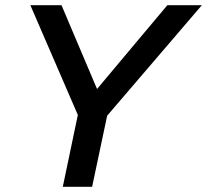

<svg xmlns="http://www.w3.org/2000/svg" viewBox="-20 -720 798 740"><path d="M222 0 280 -277 97 -700H217L354 -377L625 -700H758L393 -274L335 0Z"/></svg>

Font: Rosa Sans Medium
Style: Italic
Weight: 500
Italic angle: -12°
Designer: Pentagram / MCKL
Foundry: Pentagram / MCKL
Version: Version 1.005;September 16, 2019;FontCreator 11.5.0.2425 64-